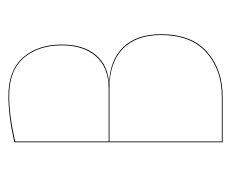

<svg xmlns="http://www.w3.org/2000/svg" viewBox="-68 -500 568 473"><g transform="rotate(-90 216.5 -264.0)"><path d="M244.1 -279.8Q302.7 -278.8 335.4 -245.8Q368.2 -212.9 368.2 -151.9Q368.2 -77.1 325 -38.6Q281.7 0 213.9 0H102.1V-513.2Q166 -527.8 215.8 -527.8Q279.8 -527.8 311.3 -491.2Q342.8 -454.6 342.8 -396Q342.8 -343.3 317.1 -312.5Q291.5 -281.7 244.1 -279.8ZM215.8 -525.9Q168.5 -525.9 104 -511.2V-280.8H233.9Q286.1 -280.8 313.5 -311.8Q340.8 -342.8 340.8 -396Q340.8 -453.6 310.1 -489.7Q279.3 -525.9 215.8 -525.9ZM213.9 -2Q281.2 -2 323.7 -40.3Q366.2 -78.6 366.2 -151.9Q366.2 -212.9 332.5 -245.8Q298.8 -278.8 235.8 -278.8H104V-2Z"/></g></svg>

Font: Fira Sans Compressed Two
Style: Regular
Weight: 100
Width: 1
Designer: Carrois Corporate & Edenspiekermann AG
Foundry: Carrois Corporate GbR & Edenspiekermann AG
Version: Version 4.203;PS 004.203;hotconv 1.0.88;makeotf.lib2.5.64775